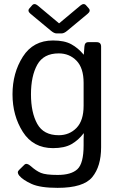

<svg xmlns="http://www.w3.org/2000/svg" viewBox="-20 -720 586 944"><path d="M130.4 -651.9Q113.3 -666 124.5 -678.7L137.7 -693.8Q148.9 -706.5 165.5 -692.9L270 -605.5H271L375.5 -692.9Q392.1 -706.5 403.3 -693.8L416.5 -678.7Q427.7 -666 410.6 -651.9L310.1 -568.4Q294.9 -555.7 282.7 -555.7H258.3Q246.1 -555.7 231 -568.4ZM41.5 -256.3Q41.5 -361.3 92.3 -441.2Q143.1 -521 240.7 -521Q296.9 -521 330.6 -502.4Q364.3 -483.9 391.1 -451.7H392.1L395 -490.7Q396.5 -512.7 414.1 -512.7H455.1Q477.1 -512.7 477.1 -490.7V3.9Q477.1 97.7 433.8 150.6Q390.6 203.6 263.2 203.6Q177.7 203.6 135.3 184.3Q92.8 165 74.7 143.6Q61.5 127.4 73.2 116.2L100.1 89.8Q111.3 79.1 131.3 96.7Q157.2 120.1 181.2 130.1Q205.1 140.1 263.7 140.1Q330.1 140.1 360.6 111.8Q391.1 83.5 391.1 -5.4V-34.7Q391.1 -49.8 392.1 -64.5H391.1Q365.7 -30.8 331.3 -11.2Q296.9 8.3 240.7 8.3Q143.1 8.3 92.3 -71.5Q41.5 -151.4 41.5 -256.3ZM132.3 -256.3Q132.3 -166.5 163.3 -110.8Q194.3 -55.2 268.6 -55.2Q321.3 -55.2 356.2 -91.1Q391.1 -127 391.1 -200.2V-312.5Q391.1 -385.7 356.2 -421.6Q321.3 -457.5 268.6 -457.5Q194.3 -457.5 163.3 -401.9Q132.3 -346.2 132.3 -256.3Z"/></svg>

Font: Istok Web
Style: Regular
Weight: 400
Designer: Andrey V. Panov
Foundry: Andrey V. Panov
Version: Version 1.0.2g